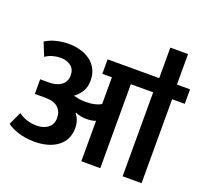

<svg xmlns="http://www.w3.org/2000/svg" viewBox="-139 -1004 1253 1171"><g transform="rotate(20 487.0 -418.5)"><path d="M889 -837V-639H974V-545H892V0H769V-545H624V0H501V-263Q492 -258 475.5 -255.5Q459 -253 439 -253Q405 -253 369 -267L367 -264Q381 -249 389 -226.5Q397 -204 397 -178Q397 -100 340.5 -57Q284 -14 189 -14Q134 -14 86 -29Q38 -44 12 -65L51 -149Q75 -131 104.5 -121Q134 -111 170 -111Q215 -111 243.5 -133.5Q272 -156 272 -197Q272 -239 245 -264Q218 -289 165 -289H94V-384H153Q201 -384 231 -406.5Q261 -429 261 -469Q261 -510 234 -530Q207 -550 168 -550Q142 -550 117 -543Q92 -536 70 -521L35 -607Q62 -626 103 -636.5Q144 -647 185 -647Q224 -647 260.5 -637Q297 -627 325 -606.5Q353 -586 369.5 -555Q386 -524 386 -481Q386 -437 365.5 -406Q345 -375 322 -361Q337 -356 357.5 -352.5Q378 -349 401 -349Q433 -349 460 -355.5Q487 -362 501 -372V-545H439V-639H774V-837Z"/></g></svg>

Font: Ek Mukta
Style: Bold
Weight: 700
Designer: Girish Dalvi and Yashodeep Gholap
Foundry: Ek Type
Version: Version 2.538;PS 1.002;hotconv 16.6.51;makeotf.lib2.5.65220;